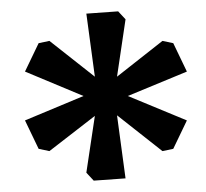

<svg xmlns="http://www.w3.org/2000/svg" viewBox="-20 -701 362 338"><path d="M132 -677 188 -681 201 -667 186 -566 266 -629 285 -625 309 -575 205 -532 309 -489 285 -439 266 -435 186 -498 201 -387 145 -383 132 -397 147 -497 67 -435 48 -439 24 -489 127 -532 24 -575 48 -625 67 -629 147 -566Z"/></svg>

Font: Grenze Gotisch
Style: Regular
Weight: 400
Designer: Renata Polastri
Foundry: Omnibus-Type
Version: Version 1.001